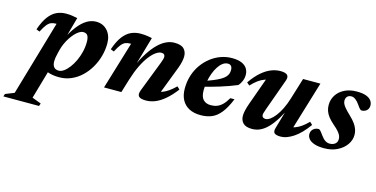

<svg xmlns="http://www.w3.org/2000/svg" viewBox="-159 -794 2729 1392"><g transform="rotate(15 1206.0 -97.5)"><path d="M211.2 -152.1Q205.8 -131.2 203.7 -116Q201.6 -100.8 201.6 -89.9Q201.6 -62.6 213.6 -47.4Q225.7 -32.2 250.8 -32.2Q268.7 -32.2 288.6 -46.3Q308.5 -60.3 327.3 -85.1Q346.2 -109.9 361.3 -142.2Q376.4 -174.4 385.3 -211.1Q394.3 -247.8 394.3 -285.4Q394.3 -316.7 384.9 -332.7Q375.4 -348.7 351.4 -348.7Q337 -348.7 321 -338.8Q305.1 -328.9 289.3 -311.9Q273.6 -294.8 259.4 -272.9Q245.2 -251 234.6 -226.9Q224 -202.8 218 -179.3ZM126.1 -41.7H189.7L118.6 205.8L186.4 231.6L179.4 251.8H-88.4L-81.7 232L-15.6 205.5L148.1 -356.2Q146.6 -356.2 145.2 -356.2Q143.8 -356.2 142.2 -356.2Q122.9 -356.2 107.4 -350Q92 -343.8 76.9 -325.4Q61.9 -307 43.1 -269.9L17.6 -280Q39.4 -343.7 66.7 -379.7Q94 -415.7 126.4 -430.6Q158.8 -445.6 195.8 -445.6Q220.3 -445.6 239.1 -443Q257.9 -440.4 282.2 -435.4L230.4 -248.1L219.1 -250.4Q252.2 -319 285.4 -362Q318.6 -405 352.7 -425.4Q386.8 -445.7 422.7 -445.7Q475.3 -445.7 507.8 -409Q540.4 -372.3 540.4 -313.4Q540.4 -265.2 527.3 -218Q514.3 -170.8 490 -129.2Q465.7 -87.6 431.8 -55.5Q398 -23.4 355.8 -5.1Q313.7 13.2 265.2 13.2Q215.9 13.2 178.8 -0.4Q141.8 -13.9 126.1 -41.7Z M600.9 -269.9 575.5 -280Q597.3 -343.7 624.7 -379.6Q652.2 -415.5 685.1 -430.4Q717.9 -445.2 755.3 -445.2Q771.9 -445.2 785.4 -444.1Q798.8 -443 812.4 -440.9Q826.1 -438.7 842.2 -435.1L772.8 -194.7L769.1 -202.8Q798.9 -267.4 829 -313.5Q859.1 -359.5 889.3 -388.6Q919.4 -417.7 949.7 -431.4Q980 -445.2 1010.4 -445.2Q1060.9 -445.2 1082 -423.4Q1103.1 -401.6 1103.1 -367.3Q1103.1 -349.3 1098.1 -326.1Q1093.1 -302.9 1082.7 -275.8L990.8 -36.1L974 -71.2Q996.6 -71.5 1018.4 -79.5Q1040.2 -87.4 1063.3 -103.9Q1086.4 -120.3 1112.3 -145.3L1131.8 -126.2Q1093.6 -76.4 1057.3 -45.7Q1021.1 -15 986.6 -0.9Q952 13.2 917.8 13.2Q875.3 13.2 862.5 -1.4Q849.6 -16 862.6 -49.5L950.9 -277.6Q957.8 -295.8 961 -307Q964.3 -318.1 964.3 -326.3Q964.3 -337.2 958.1 -343.9Q951.8 -350.6 937 -350.6Q918.8 -350.6 896.5 -335.1Q874.1 -319.6 850 -288.6Q825.9 -257.6 803 -210.7Q780 -163.8 760.7 -100.9L729.8 0H599.7L707.5 -356.2Q705.5 -356.2 703.8 -356.2Q702 -356.2 700 -356.2Q680.8 -356.2 665.4 -350Q650 -343.8 634.9 -325.4Q619.9 -307 600.9 -269.9Z M1423.5 -399.3Q1403.4 -399.3 1385.2 -385.8Q1367 -372.4 1351.9 -349Q1336.7 -325.7 1325.8 -296Q1314.8 -266.2 1308.7 -233.4Q1302.5 -200.5 1302.5 -167.9Q1302.5 -118 1323.5 -96.8Q1344.5 -75.7 1379.4 -75.7Q1404.9 -75.7 1425.9 -83.5Q1446.9 -91.3 1466.2 -110Q1485.4 -128.6 1504.5 -161.7H1535.8Q1507.7 -93.3 1477.1 -55.2Q1446.6 -17.1 1410.2 -2Q1373.9 13.2 1327.3 13.2Q1276.2 13.2 1240.3 -5.6Q1204.5 -24.4 1185.8 -59.7Q1167.2 -95 1167.2 -144.3Q1167.2 -196.8 1181.8 -242.8Q1196.5 -288.9 1223 -326Q1249.5 -363.2 1284.2 -390.1Q1319 -417 1359.3 -431.3Q1399.6 -445.7 1442.3 -445.7Q1488 -445.7 1515.8 -433.3Q1543.6 -420.9 1556.3 -399.9Q1569 -378.8 1569 -352.7Q1569 -329.3 1559.8 -306.8Q1550.5 -284.2 1535.4 -268.6Q1506.7 -256.6 1474.6 -245.1Q1442.5 -233.6 1408.4 -223.1Q1374.3 -212.5 1339.4 -203Q1304.5 -193.6 1270.1 -185.4L1271.6 -227.5Q1317.7 -242.7 1350.1 -256Q1382.4 -269.3 1403.4 -281.5Q1424.4 -293.7 1435.9 -306Q1447.5 -318.3 1452.2 -331.5Q1456.8 -344.8 1456.8 -359.9Q1456.8 -372.6 1453.1 -381.2Q1449.4 -389.9 1442.1 -394.6Q1434.7 -399.3 1423.5 -399.3Z M1876.9 -36.3 1935 -237.6 1946.6 -228.5Q1916 -163.7 1887.8 -117.5Q1859.5 -71.4 1831.5 -42.6Q1803.6 -13.8 1774.5 -0.3Q1745.4 13.2 1713 13.2Q1666.2 13.2 1645.7 -7.8Q1625.1 -28.8 1625.1 -62.4Q1625.1 -80.3 1630.6 -104.1Q1636 -127.9 1646.5 -157L1732.4 -396.3L1757.4 -361.9Q1732.3 -362.9 1708.9 -355Q1685.5 -347 1662.2 -330Q1638.9 -312.9 1613.3 -285.7L1592.6 -304Q1628.6 -355.5 1664.3 -386.5Q1700.1 -417.6 1735.5 -431.6Q1770.9 -445.7 1805.2 -445.7Q1843.7 -445.7 1857.2 -432Q1870.7 -418.3 1860.5 -389.7L1775.1 -152.4Q1768.7 -133.8 1765.5 -123.3Q1762.2 -112.8 1762.2 -105.1Q1762.2 -94.9 1769.2 -88.5Q1776.2 -82.1 1789.3 -82.1Q1804.8 -82.1 1823.3 -95Q1841.8 -108 1860.8 -132.5Q1879.9 -157.1 1897.5 -192.5Q1915.1 -227.9 1928.9 -272.9L1978 -432.5H2108L1988.4 -37.7L1972.1 -71.7Q1992.8 -72.3 2014.4 -80.1Q2035.9 -87.9 2059.2 -104.1Q2082.4 -120.4 2107.7 -146.2L2127.5 -127.6Q2075.8 -55.3 2023.8 -21Q1971.7 13.2 1929.1 13.2Q1893.8 13.2 1881.6 2Q1869.3 -9.3 1876.9 -36.3Z M2181.2 -111.7Q2186.5 -111.7 2194 -104.3Q2201.5 -97 2218.6 -72.9Q2236 -48.7 2252 -39.1Q2268 -29.5 2284 -29.5Q2300.7 -29.5 2313.6 -35.1Q2326.4 -40.7 2333.8 -51.6Q2341.2 -62.4 2341.2 -77.8Q2341.2 -90.6 2336.1 -103.4Q2331 -116.1 2317.5 -132.1Q2303.9 -148.1 2277.7 -170.2Q2251.9 -192.6 2236 -213.1Q2220.1 -233.6 2212.9 -254.7Q2205.7 -275.8 2205.7 -299.4Q2205.7 -339.5 2226.6 -372.7Q2247.4 -405.9 2286.5 -425.8Q2325.6 -445.7 2379.6 -445.7Q2422.8 -445.7 2449.1 -435.8Q2475.4 -426 2487.5 -409.2Q2499.6 -392.4 2499.6 -372Q2499.6 -356.6 2492.6 -345.3Q2485.7 -333.9 2473.4 -327.7Q2461.2 -321.5 2445.3 -321.5Q2441 -321.5 2433.5 -328.5Q2426 -335.5 2411.8 -356.5Q2397.7 -377.4 2381.7 -389.5Q2365.6 -401.6 2350.7 -401.6Q2329.9 -401.6 2319 -390Q2308.1 -378.3 2308.1 -358.8Q2308.1 -347.8 2313.4 -335.7Q2318.7 -323.7 2332.9 -306.9Q2347.1 -290.2 2373.5 -265Q2400 -240 2415.2 -218.4Q2430.3 -196.8 2436.7 -176.9Q2443.2 -157 2443.2 -137.4Q2443.2 -97.5 2418.9 -63.1Q2394.5 -28.7 2351.9 -7.7Q2309.4 13.2 2254.6 13.2Q2209 13.2 2180.4 3.2Q2151.8 -6.8 2138.3 -23.2Q2124.9 -39.7 2124.9 -59.2Q2124.9 -74.6 2132.3 -86.3Q2139.8 -98.1 2152.6 -104.9Q2165.4 -111.7 2181.2 -111.7Z"/></g></svg>

Font: Newsreader Text
Style: Italic
Weight: 400
Italic angle: -17°
Designer: Hugues Gentile
Foundry: Production Type
Version: Version 1.001